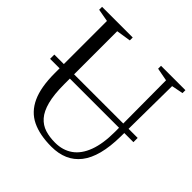

<svg xmlns="http://www.w3.org/2000/svg" viewBox="-194 -903 1072 1072"><g transform="rotate(45 342.0 -367.0)"><path d="M366 9.5Q273.5 9.5 212 -20.2Q150.5 -50 119.8 -116.8Q89 -183.5 89 -294V-706.5L14 -720V-743H256V-720L170 -706.5V-289Q170 -207 183.8 -154.5Q197.5 -102 223.2 -72.8Q249 -43.5 284.8 -32.2Q320.5 -21 364.5 -21Q425 -21 468.5 -51.8Q512 -82.5 535.2 -144.8Q558.5 -207 558.5 -301L556.5 -705.5L479.5 -720V-743H672V-720L603.5 -706.5L599.5 -305Q598.5 -223.5 583 -164Q567.5 -104.5 537.5 -66.2Q507.5 -28 464.5 -9.2Q421.5 9.5 366 9.5ZM672 -366V-332.5H14V-366Z"/></g></svg>

Font: Merriweather 120pt Light
Style: Regular
Weight: 300
Version: Version 2.100